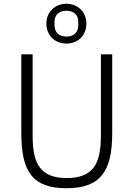

<svg xmlns="http://www.w3.org/2000/svg" viewBox="-20 -986 708 1018"><path d="M153 -698V-267C153 -190 164 -133 192 -97C220 -60 266 -42 334 -42C402 -42 447 -60 476 -97C504 -133 515 -190 515 -267V-698H575V-280C575 -177 559 -105 521 -58C483 -10 421 12 332 12C243 12 182 -10 145 -58C108 -105 93 -177 93 -280V-698ZM332 -755C271 -755 226 -798 226 -861C226 -922 271 -966 332 -966C393 -966 438 -922 438 -861C438 -798 393 -755 332 -755ZM332 -792C371 -792 395 -815 395 -852V-869C395 -908 371 -929 332 -929C293 -929 269 -908 269 -869V-852C269 -815 293 -792 332 -792Z"/></svg>

Font: Plexus Sans Light
Style: Regular
Weight: 300
Version: Version 2.001;PS 002.001;hotconv 1.0.70;makeotf.lib2.5.58329